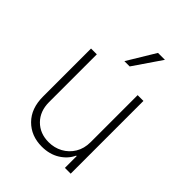

<svg xmlns="http://www.w3.org/2000/svg" viewBox="-223 -895 1018 1018"><g transform="rotate(45 286.0 -386.5)"><path d="M439.3 -193.5V-545.5H482.6V0H439.3V-88.4H435.7Q416.5 -46.5 373.8 -19.7Q331 7.1 272.7 7.1Q192.5 7.1 141.2 -44.6Q89.8 -96.2 89.8 -185.7V-545.5H133.2V-187.5Q133.2 -119.3 174.7 -77.2Q216.3 -35.2 281.6 -35.2Q324.2 -35.2 360.1 -54.5Q396 -73.9 417.6 -109.4Q439.3 -144.9 439.3 -193.5ZM262.1 -623.2 357.2 -780.2H409.1L301.8 -623.2Z"/></g></svg>

Font: Inter UI Extra Light
Style: Regular
Weight: 200
Designer: Rasmus Andersson
Foundry: rsms
Version: 3.2;8d6f07862